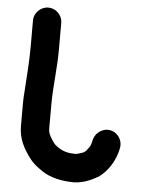

<svg xmlns="http://www.w3.org/2000/svg" viewBox="-53 -744 642 832"><g transform="rotate(5 268.0 -327.5)"><path d="M185 -639V-524C185 -440 173 -362 173 -280V-178C173 -168 174 -163 177 -155L185 -139C190 -130 199 -117 206 -110C226 -93 251 -79 287 -79C302 -76 317 -85 328 -87L337 -93C339 -94 341 -96 343 -99C352 -111 359 -118 362 -133L366 -149C371 -165 380 -177 395 -186C445 -215 498 -168 485 -117L481 -101C468 -55 439 -13 404 11C370 30 331 49 278 44C225 41 181 26 149 1C127 -14 114 -26 98 -48C74 -82 50 -121 50 -178V-281C50 -296 51 -310 52 -323C56 -389 62 -455 62 -524V-639C62 -672 91 -700 124 -700C157 -700 185 -672 185 -639Z"/></g></svg>

Font: Blanket
Style: Reversed
Weight: 700
Foundry: Cannot Into Space Fonts
Version: Version 0.9